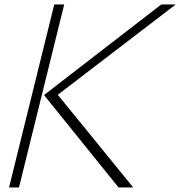

<svg xmlns="http://www.w3.org/2000/svg" viewBox="-20 -830 798 850"><path d="M264.2 -810.1 64 0H20L220.2 -810.1ZM236.8 -409.2 569.8 0H504.9L174.8 -409.2L693.8 -810.1H757.8L236.8 -411.1Z"/></svg>

Font: Sinkin Sans 200 X Light Italic
Style: Regular
Weight: 200
Italic angle: -112°
Designer: Keith Bates
Foundry: K-Type
Version: Sinkin Sans (version 1.0)  by Keith Bates   •   © 2014   www